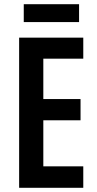

<svg xmlns="http://www.w3.org/2000/svg" viewBox="-20 -944 463 913"><path d="M376 -51H71V-765H376V-665H186V-473H363V-372H186V-153H376ZM356 -924V-839H93V-924Z"/></svg>

Font: Noto Sans Tamil UI ExtraCondensed SemiBold
Style: Regular
Weight: 600
Width: 2
Designer: Jelle Bosma - Monotype Design Team
Foundry: Monotype Imaging Inc.
Version: Version 2.004; ttfautohint (v1.8.4.7-5d5b)